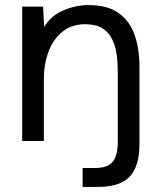

<svg xmlns="http://www.w3.org/2000/svg" viewBox="-20 -553 631 753"><path d="M304 180V106H352Q388 106 407.5 94Q427 82 434.5 58.5Q442 35 442 1V-268Q442 -305 437.5 -339Q433 -373 419.5 -400Q406 -427 381 -442.5Q356 -458 314 -458Q262 -458 225.5 -429Q189 -400 170.5 -351Q152 -302 152 -241V0H67V-527H149L153 -447Q179 -491 228 -512Q277 -533 326 -533Q403 -533 446.5 -501Q490 -469 508.5 -414.5Q527 -360 527 -291V10Q527 68 510.5 106Q494 144 458 162Q422 180 362 180Z"/></svg>

Font: Onest
Style: Regular
Weight: 400
Designer: Dmitri Voloshin, Andrey Kudryavtsev
Foundry: Dmitri Voloshin, Andrey Kudryavtsev
Version: Version 1.000;gftools[0.9.33]